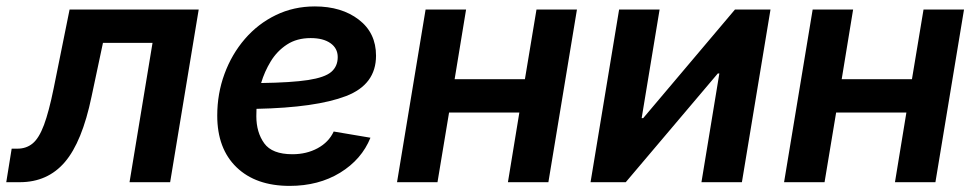

<svg xmlns="http://www.w3.org/2000/svg" viewBox="-55 -576 3089 607"><path d="M-35.2 0 -18.1 -106H0Q28.3 -106 48.3 -122.6Q68.4 -139.2 84 -180.9Q99.6 -222.7 114.7 -296.9L165 -545.9H573.2L482.9 0H354.5L427.2 -440.4H270.5L234.4 -270.5Q204.6 -127.4 150.1 -63.7Q95.7 0 7.3 0Z M860.8 11.7Q753.9 11.7 692.9 -47.1Q631.8 -106 631.8 -210.4Q631.8 -280.3 654.8 -342.5Q677.7 -404.8 719.2 -452.9Q760.7 -501 817.1 -528.3Q873.5 -555.7 940.4 -555.7Q1024.9 -555.7 1079.3 -513.9Q1133.8 -472.2 1133.8 -399.9Q1133.8 -308.6 1038.8 -272.2Q943.8 -235.8 755.9 -231.9Q755.4 -219.7 755.4 -208.5Q755.4 -157.7 780.3 -123Q805.2 -88.4 869.6 -88.4Q914.1 -88.4 949.2 -107.4Q984.4 -126.5 1000 -160.2L1116.2 -140.6Q1088.4 -71.8 1020.3 -30Q952.1 11.7 860.8 11.7ZM770.5 -313.5Q866.7 -314.9 919.2 -323Q971.7 -331.1 992.2 -348.6Q1012.7 -366.2 1012.7 -395.5Q1012.7 -423.3 989.7 -439.5Q966.8 -455.6 927.2 -455.6Q883.3 -455.6 852.1 -435.1Q820.8 -414.6 801 -382.1Q781.2 -349.6 770.5 -313.5Z M1418.5 -545.9 1382.3 -325.7H1604.5L1641.1 -545.9H1769L1678.7 0H1550.8L1586.9 -220.2H1364.7L1328.1 0H1200.2L1290.5 -545.9Z M2290.5 0H2162.6L2219.2 -343.8H2214.4L1923.3 0H1812L1902.3 -545.9H2030.3L1973.6 -202.6H1978.5L2268.6 -545.9H2380.9Z M2642.1 -545.9 2606 -325.7H2828.1L2864.7 -545.9H2992.7L2902.3 0H2774.4L2810.5 -220.2H2588.4L2551.8 0H2423.8L2514.2 -545.9Z"/></svg>

Font: Inter Semi Bold
Style: Italic
Weight: 600
Italic angle: -9.39999°
Designer: Rasmus Andersson
Foundry: rsms
Version: Version 4.000;git-3c8e0fc